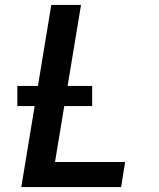

<svg xmlns="http://www.w3.org/2000/svg" viewBox="-20 -755 640 775"><path d="M66 0 187 -735H307L202 -101H485L469 0ZM352 -327H50V-408H352Z"/></svg>

Font: Iosevka Aile Oblique
Style: Bold
Weight: 700
Italic angle: -9°
Designer: Belleve Invis
Foundry: Belleve Invis
Version: Version 31.1.0; ttfautohint (v1.8.4)